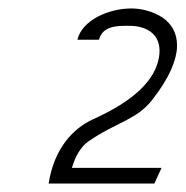

<svg xmlns="http://www.w3.org/2000/svg" viewBox="-20 -822 439 454"><path d="M95 -388H345L362 -425H150L154 -437C158 -449 169 -473 188 -487C254 -533 303 -538 340 -586C423 -692 405 -752 365 -780C343 -795 314 -802 291 -802C236 -802 174 -774 163 -728H214C223 -762 259 -761 285 -761C334 -761 364 -735 356 -687C347 -633 298 -584 200 -540C154 -519 108 -472 95 -388Z"/></svg>

Font: Charger Sport
Style: ExLitNrwObl
Weight: 200
Designer: Jasper
Foundry: Cannot Into Space Fonts
Version: Version 1.1